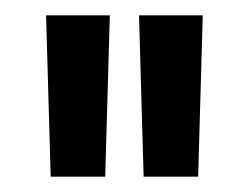

<svg xmlns="http://www.w3.org/2000/svg" viewBox="-20 -684 324 250"><path d="M117 -454H46L40 -664H123ZM238 -454H167L161 -664H244Z"/></svg>

Font: Sulphur Point
Style: Bold
Weight: 700
Designer: Noponies / Dale Sattler
Foundry: Noponies
Version: Version 1.000; ttfautohint (v1.8)